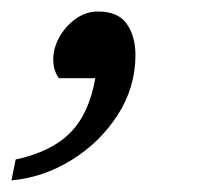

<svg xmlns="http://www.w3.org/2000/svg" viewBox="-75 -142 375 332"><path d="M159.2 -46.9Q159.2 9.3 128.4 56.9Q97.7 104.5 48.6 134.8Q-0.5 165 -55.2 169.9L-47.9 133.8Q13.7 120.6 46.4 87.6Q79.1 54.7 89.8 -6.8H26.9Q17.1 -20 17.1 -39.1Q17.1 -59.1 27.8 -78.1Q38.6 -97.2 56.2 -109.6Q73.7 -122.1 94.2 -122.1Q129.4 -122.1 144.3 -100.6Q159.2 -79.1 159.2 -46.9Z"/></svg>

Font: Charis
Style: Italic
Weight: 400
Italic angle: -11°
Designer: Walt Agee, Miriam Martin, Annie Olsen, Victor Gaultney, Lorna Priest, Alan Ward, Bob Hallissy, Martin Hosken, Sharon Cor
Foundry: SIL Global
Version: Version 7.000